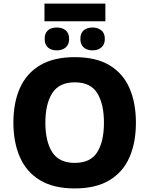

<svg xmlns="http://www.w3.org/2000/svg" viewBox="-20 -1045 836 1075"><path d="M570 -1025V-926H229V-1025ZM298 -891Q329 -891 348 -875Q367 -859 367 -827Q367 -796 348 -779.5Q329 -763 298 -763Q266 -763 248 -779.5Q230 -796 230 -827Q230 -859 248 -875Q266 -891 298 -891ZM498 -891Q528 -891 547.5 -875Q567 -859 567 -827Q567 -796 547.5 -779.5Q528 -763 498 -763Q467 -763 448.5 -779.5Q430 -796 430 -827Q430 -859 448.5 -875Q467 -891 498 -891ZM741 -358Q741 -247 705 -164.5Q669 -82 593 -36Q517 10 398 10Q280 10 204 -36Q128 -82 91.5 -165Q55 -248 55 -359Q55 -470 91.5 -552Q128 -634 204 -679.5Q280 -725 399 -725Q518 -725 593.5 -679.5Q669 -634 705 -551.5Q741 -469 741 -358ZM234 -358Q234 -253 272.5 -193Q311 -133 398 -133Q487 -133 524.5 -193Q562 -253 562 -358Q562 -463 524.5 -523.5Q487 -584 399 -584Q311 -584 272.5 -523.5Q234 -463 234 -358Z"/></svg>

Font: Noto Sans ExtraBold
Style: Regular
Weight: 800
Designer: Monotype Design Team
Foundry: Monotype Imaging Inc.
Version: Version 2.007